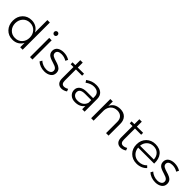

<svg xmlns="http://www.w3.org/2000/svg" viewBox="355 -2222 3706 3706"><g transform="rotate(45 2207.5 -369.0)"><path d="M507.8 -742.2H575.2V0H507.8V-120.1Q478 -61 424.1 -28.6Q370.1 3.9 297.9 3.9Q185.5 3.9 114.7 -71Q43.9 -146 43.9 -263.2Q43.9 -379.4 115 -453.6Q186 -527.8 296.9 -527.8Q369.1 -527.8 423.6 -494.9Q478 -461.9 507.8 -402.8ZM310.1 -54.2Q396.5 -54.2 452.1 -112.3Q507.8 -170.4 507.8 -261.2Q507.8 -352.1 452.1 -411.1Q396.5 -470.2 310.1 -470.2Q223.1 -470.2 167.5 -411.4Q111.8 -352.5 110.8 -261.2Q111.8 -170.4 167.5 -112.3Q223.1 -54.2 310.1 -54.2Z M775.4 -708.5Q789.1 -722.2 808.6 -722.2Q828.1 -722.2 841.3 -708.5Q854.5 -694.8 854.5 -674.8Q854.5 -654.8 841.3 -640.9Q828.1 -627 808.6 -627Q789.1 -627 775.4 -640.9Q761.7 -654.8 761.7 -674.8Q761.7 -694.8 775.4 -708.5ZM775.9 -523.9H842.8V0H775.9Z M1308.6 -431.2Q1244.1 -471.2 1168.5 -471.2Q1118.2 -471.2 1087.9 -451.9Q1057.6 -432.6 1057.6 -393.1Q1057.6 -373 1067.9 -357.7Q1078.1 -342.3 1095.2 -332.3Q1112.3 -322.3 1134.5 -314.2Q1156.7 -306.2 1181.4 -298.8Q1206.1 -291.5 1230.5 -283.4Q1254.9 -275.4 1277.1 -263.4Q1299.3 -251.5 1316.4 -236.1Q1333.5 -220.7 1343.5 -197Q1353.5 -173.3 1353.5 -143.1Q1353.5 -72.3 1299.1 -35.2Q1244.6 2 1164.6 2Q1107.4 2 1054.4 -17.1Q1001.5 -36.1 965.3 -70.8L992.7 -119.1Q1026.4 -87.9 1073.2 -69.8Q1120.1 -51.8 1167.5 -51.8Q1219.2 -51.8 1253.2 -73.2Q1287.1 -94.7 1287.6 -136.2Q1288.1 -163.6 1272.2 -182.9Q1256.3 -202.1 1230.5 -213.4Q1204.6 -224.6 1172.9 -234.1Q1141.1 -243.7 1109.6 -254.9Q1078.1 -266.1 1051.8 -281.5Q1025.4 -296.9 1009 -324Q992.7 -351.1 992.7 -388.2Q992.7 -423.3 1007.1 -450.7Q1021.5 -478 1046.9 -494.1Q1072.3 -510.3 1104 -518.6Q1135.7 -526.9 1172.4 -526.9Q1262.7 -526.9 1334.5 -481.9Z M1730 -86.9 1750 -36.1Q1695.3 1.5 1634.3 2.9Q1574.7 2.9 1539.6 -34.2Q1504.4 -71.3 1504.4 -145V-457H1429.2L1428.2 -508.8H1504.4V-644H1571.3V-508.8L1741.2 -509.8V-457H1571.3V-155.8Q1571.3 -105.5 1589.8 -81.8Q1608.4 -58.1 1645 -59.1Q1685.5 -59.1 1730 -86.9Z M2266.1 0H2199.7L2198.7 -87.9Q2137.2 2.9 2002.9 2.9Q1923.3 2.9 1874 -41.7Q1824.7 -86.4 1824.7 -154.8Q1824.7 -222.2 1877.4 -261.5Q1930.2 -300.8 2022 -300.8H2197.8V-340.8Q2197.8 -402.8 2160.9 -437Q2124 -471.2 2052.7 -471.2Q1969.2 -471.2 1883.8 -408.2L1854 -454.1Q1907.2 -491.2 1955.1 -508.5Q2002.9 -525.9 2064.9 -525.9Q2160.2 -525.9 2212.2 -478.5Q2264.2 -431.2 2265.1 -347.2ZM2015.1 -53.2Q2085 -53.2 2133.3 -85.2Q2181.6 -117.2 2198.7 -176.8V-249H2029.8Q1889.2 -249 1889.2 -157.2Q1889.2 -110.4 1923.3 -81.8Q1957.5 -53.2 2015.1 -53.2Z M2718.8 -525.9Q2813 -525.9 2866.5 -471.4Q2919.9 -417 2919.9 -321.8V0H2851.6V-306.2Q2851.6 -380.4 2810.5 -422.1Q2769.5 -463.9 2696.8 -463.9Q2616.2 -462.4 2567.4 -413.6Q2518.6 -364.7 2511.7 -282.2V0H2444.8V-523.9H2511.7V-401.9Q2565.9 -524.4 2718.8 -525.9Z M3342.3 -86.9 3362.3 -36.1Q3307.6 1.5 3246.6 2.9Q3187 2.9 3151.9 -34.2Q3116.7 -71.3 3116.7 -145V-457H3041.5L3040.5 -508.8H3116.7V-644H3183.6V-508.8L3353.5 -509.8V-457H3183.6V-155.8Q3183.6 -105.5 3202.1 -81.8Q3220.7 -58.1 3257.3 -59.1Q3297.9 -59.1 3342.3 -86.9Z M3679.2 -525.9Q3801.3 -525.9 3865.5 -448.5Q3929.7 -371.1 3924.3 -240.2H3487.3Q3494.6 -155.8 3549.6 -104.5Q3604.5 -53.2 3685.5 -53.2Q3788.1 -53.2 3852.5 -122.1L3890.6 -84Q3853 -43 3799.3 -20.5Q3745.6 2 3681.6 2Q3566.9 2 3493.7 -72Q3420.4 -146 3420.4 -262.2Q3420.4 -377.9 3493.4 -451.9Q3566.4 -525.9 3679.2 -525.9ZM3487.3 -292H3864.3Q3859.9 -373.5 3810.5 -422.4Q3761.2 -471.2 3680.7 -471.2Q3602.1 -471.2 3548.8 -422.1Q3495.6 -373 3487.3 -292Z M4335.4 -431.2Q4271 -471.2 4195.3 -471.2Q4145 -471.2 4114.7 -451.9Q4084.5 -432.6 4084.5 -393.1Q4084.5 -373 4094.7 -357.7Q4105 -342.3 4122.1 -332.3Q4139.2 -322.3 4161.4 -314.2Q4183.6 -306.2 4208.3 -298.8Q4232.9 -291.5 4257.3 -283.4Q4281.7 -275.4 4304 -263.4Q4326.2 -251.5 4343.3 -236.1Q4360.4 -220.7 4370.4 -197Q4380.4 -173.3 4380.4 -143.1Q4380.4 -72.3 4325.9 -35.2Q4271.5 2 4191.4 2Q4134.3 2 4081.3 -17.1Q4028.3 -36.1 3992.2 -70.8L4019.5 -119.1Q4053.2 -87.9 4100.1 -69.8Q4147 -51.8 4194.3 -51.8Q4246.1 -51.8 4280 -73.2Q4314 -94.7 4314.5 -136.2Q4314.9 -163.6 4299.1 -182.9Q4283.2 -202.1 4257.3 -213.4Q4231.4 -224.6 4199.7 -234.1Q4168 -243.7 4136.5 -254.9Q4105 -266.1 4078.6 -281.5Q4052.2 -296.9 4035.9 -324Q4019.5 -351.1 4019.5 -388.2Q4019.5 -423.3 4033.9 -450.7Q4048.3 -478 4073.7 -494.1Q4099.1 -510.3 4130.9 -518.6Q4162.6 -526.9 4199.2 -526.9Q4289.6 -526.9 4361.3 -481.9Z"/></g></svg>

Font: Montserrat arm Light
Style: Regular
Weight: 300
Designer: Julieta Ulanovsky
Foundry: Julieta Ulanovsky
Version: Version 6.000;PS 006.000;hotconv 1.0.88;makeotf.lib2.5.64775